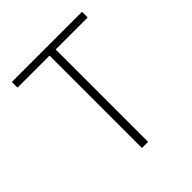

<svg xmlns="http://www.w3.org/2000/svg" viewBox="-195 -867 1007 1007"><g transform="rotate(-45 308.0 -364.0)"><path d="M47.9 -685.5V-727.5H568.4V-685.5H331.1V0H285.6V-685.5Z"/></g></svg>

Font: Inter 20pt ExtraLight
Style: Regular
Weight: 250
Version: Version 4.001;git-66647c0bb